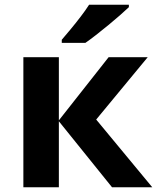

<svg xmlns="http://www.w3.org/2000/svg" viewBox="-20 -786 659 806"><path d="M436 -545.9H600.1L383.8 -284.2L619.1 0H450.2L227.1 -276.9V0H78.1V-545.9H227.1V-280.8ZM521 -766.1V-755.9Q506.8 -742.2 483.9 -722.2Q460.9 -702.1 434.6 -680.4Q408.2 -658.7 382.8 -638.9Q357.4 -619.1 338.4 -606H239.3V-619.1Q255.4 -637.7 276.6 -663.3Q297.9 -689 318.8 -716.3Q339.8 -743.7 354 -766.1Z"/></svg>

Font: Wonky
Style: Regular
Weight: 400
Designer: Monotype Design Team
Foundry: Monotype Imaging Inc.
Version: Version 3.000